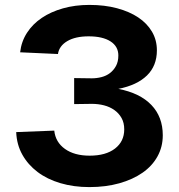

<svg xmlns="http://www.w3.org/2000/svg" viewBox="-20 -746 728 782"><path d="M344 16Q280 16 226 0Q172 -16 133 -45.5Q94 -75 71 -116Q48 -157 46 -208L201 -214Q206 -167 244.5 -139.5Q283 -112 345 -112Q411 -112 448.5 -141Q486 -170 486 -219Q486 -246 475 -265.5Q464 -285 445.5 -298Q427 -311 403.5 -317Q380 -323 354 -323L282 -322V-428L354 -427Q374 -427 393.5 -432Q413 -437 428 -448.5Q443 -460 452.5 -477.5Q462 -495 462 -520Q462 -557 430 -577.5Q398 -598 341 -598Q287 -598 254 -578.5Q221 -559 216 -526L62 -533Q67 -577 90 -612.5Q113 -648 150 -673Q187 -698 236.5 -712Q286 -726 344 -726Q406 -726 456.5 -712.5Q507 -699 543 -675Q579 -651 599 -617Q619 -583 619 -541Q619 -478 578.5 -438.5Q538 -399 462 -384Q550 -367 596.5 -318.5Q643 -270 643 -195Q643 -148 621.5 -109Q600 -70 560.5 -42.5Q521 -15 466 0.5Q411 16 344 16Z"/></svg>

Font: Geist
Style: Bold
Weight: 400
Designer: Basement.studio, Andrés Briganti, Mateo Zaragoza
Foundry: Basement.studio, Vercel, Andrés Briganti, Guido Ferreyra, Mateo Zaragoza
Version: Version 1.401